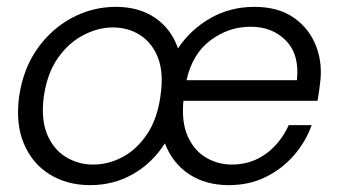

<svg xmlns="http://www.w3.org/2000/svg" viewBox="-20 -526 1000 560"><path d="M243 14Q175 14 124 -18Q73 -50 49 -108.5Q25 -167 36 -246Q48 -326 89 -384Q130 -442 190 -474Q250 -506 318 -506Q386 -506 433 -473.5Q480 -441 499 -385Q537 -441 594.5 -473.5Q652 -506 722 -506Q792 -506 837.5 -474Q883 -442 902.5 -390Q922 -338 913 -279Q912 -268 910 -255.5Q908 -243 906 -232H515Q509 -169 528 -127.5Q547 -86 581.5 -66Q616 -46 656 -46Q712 -46 755 -77Q798 -108 822 -161H889Q871 -111 836 -71.5Q801 -32 753.5 -9Q706 14 647 14Q580 14 531.5 -18Q483 -50 461 -108Q424 -50 367.5 -18Q311 14 243 14ZM524 -292H846Q854 -366 814.5 -407Q775 -448 711 -448Q647 -448 594 -408.5Q541 -369 524 -292ZM251 -46Q297 -46 338.5 -68.5Q380 -91 409.5 -135.5Q439 -180 448 -246Q458 -313 441 -357Q424 -401 389 -423.5Q354 -446 309 -446Q266 -446 223 -423.5Q180 -401 149 -357Q118 -313 108 -246Q99 -180 117 -135.5Q135 -91 171.5 -68.5Q208 -46 251 -46Z"/></svg>

Font: Host Grotesk Light
Style: Italic
Weight: 300
Italic angle: -8°
Designer: Doğukan Karapınar based on Poppins by Indian Type Foundry, Jonny Pinhorn
Foundry: Element Type
Version: Version 1.001; ttfautohint (v1.8.4.7-5d5b)